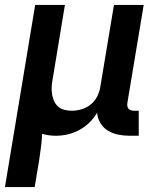

<svg xmlns="http://www.w3.org/2000/svg" viewBox="-31 -540 651 775"><path d="M-11 215 111 -520H231L181 -217Q178 -202 177.5 -187Q177 -172 179.5 -157.5Q182 -143 188 -130.5Q194 -118 204.5 -109Q215 -100 229.5 -96.5Q244 -93 259 -93Q278 -93 298.5 -99Q319 -105 335.5 -118.5Q352 -132 361.5 -151Q371 -170 374 -190L429 -520H549L483 -124Q482 -118 483 -112Q484 -106 487.5 -101.5Q491 -97 497 -95Q503 -93 510 -93H529V8H493Q469 8 446.5 3.5Q424 -1 405 -12.5Q386 -24 374.5 -43Q363 -62 361 -85Q348 -63 329.5 -45Q311 -27 288.5 -15Q266 -3 242 2.5Q218 8 195 8Q180 8 166 6Q152 4 139 0Q138 26 134.5 53Q131 80 127 107L109 215Z"/></svg>

Font: Iosevka SS04 Extended
Style: Bold Italic
Weight: 700
Width: 7
Italic angle: -9°
Monospace: yes
Designer: Belleve Invis
Foundry: Belleve Invis
Version: Version 19.0.0; ttfautohint (v1.8.4)